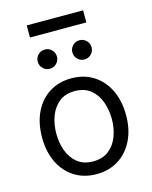

<svg xmlns="http://www.w3.org/2000/svg" viewBox="-134 -995 864 1093"><g transform="rotate(-15 298.5 -448.5)"><path d="M297.9 11.7Q224.1 11.7 168.5 -23.4Q112.8 -58.6 81.8 -122.1Q50.8 -185.5 50.8 -269.5Q50.8 -355 81.8 -418.7Q112.8 -482.4 168.5 -517.6Q224.1 -552.7 297.9 -552.7Q372.1 -552.7 427.7 -517.6Q483.4 -482.4 514.6 -418.7Q545.9 -355 545.9 -269.5Q545.9 -185.5 514.6 -122.1Q483.4 -58.6 427.7 -23.4Q372.1 11.7 297.9 11.7ZM297.9 -63.5Q354.5 -63.5 390.6 -92.3Q426.8 -121.1 444.3 -168.2Q461.9 -215.3 461.9 -269.5Q461.9 -324.7 444.3 -372.1Q426.8 -419.4 390.6 -448.5Q354.5 -477.5 297.9 -477.5Q241.7 -477.5 205.8 -448.5Q169.9 -419.4 152.3 -372.1Q134.8 -324.7 134.8 -269.5Q134.8 -215.3 152.3 -168.2Q169.9 -121.1 205.8 -92.3Q241.7 -63.5 297.9 -63.5ZM399.4 -636.7Q376 -636.7 359.4 -653.3Q342.8 -669.9 342.8 -693.4Q342.8 -716.8 359.4 -733.4Q376 -750 399.4 -750Q422.9 -750 439.5 -733.4Q456.1 -716.8 456.1 -693.4Q456.1 -669.9 439.5 -653.3Q422.9 -636.7 399.4 -636.7ZM195.3 -636.7Q171.9 -636.7 155.3 -653.3Q138.7 -669.9 138.7 -693.4Q138.7 -716.8 155.3 -733.4Q171.9 -750 195.3 -750Q218.8 -750 235.4 -733.4Q252 -716.8 252 -693.4Q252 -669.9 235.4 -653.3Q218.8 -636.7 195.3 -636.7ZM463.9 -909.2V-837.9H131.8V-909.2Z"/></g></svg>

Font: GitLab Sans
Style: Regular
Weight: 400
Designer: Rasmus Andersson
Foundry: Modifications by GitLab B.V., manufactured by rsms
Version: Version 4.000;git-c8fb6b7